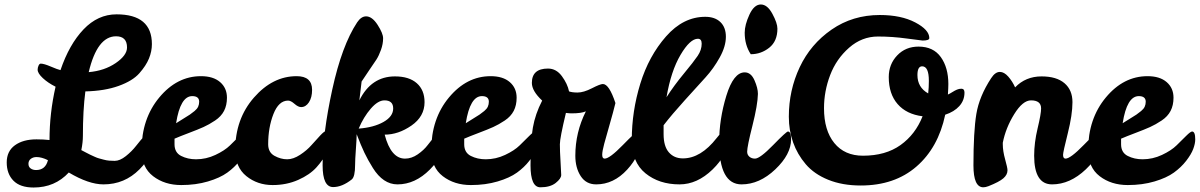

<svg xmlns="http://www.w3.org/2000/svg" viewBox="-20 -820 5355 857"><path d="M442 3Q376 3 287 -50Q225 17 130 17Q70 17 40 -13.5Q10 -44 10 -95Q10 -145 46.5 -171.5Q83 -198 143 -198Q174 -198 201 -195Q201 -315 228 -433Q194 -450 171 -471.5Q148 -493 148 -509Q148 -518 152 -527Q156 -536 162 -536Q176 -536 206.5 -523Q237 -510 250 -507Q289 -622 353 -689Q417 -756 500 -756Q658 -756 658 -623Q658 -591 645 -559Q632 -527 602 -493Q572 -459 509.5 -436.5Q447 -414 361 -412Q350 -328 350 -213Q350 -185 343 -150Q347 -148 362 -140Q377 -132 382.5 -129.5Q388 -127 401 -121Q414 -115 422 -113Q430 -111 442.5 -107.5Q455 -104 467 -103Q479 -102 492 -102Q515 -102 541.5 -123Q568 -144 587.5 -169Q607 -194 626 -215Q645 -236 654 -236Q669 -236 669 -198Q669 -131 602.5 -64Q536 3 442 3ZM498 -658Q414 -658 376 -498Q446 -504 496.5 -538.5Q547 -573 547 -608Q547 -658 498 -658ZM141 -61Q183 -61 194 -105Q166 -119 143 -119Q128 -119 117.5 -111Q107 -103 107 -89Q107 -75 117 -68Q127 -61 141 -61Z M855 -109Q900 -109 941.5 -128.5Q983 -148 1006.5 -171Q1030 -194 1049.5 -213.5Q1069 -233 1076 -233Q1090 -233 1090 -198Q1090 -179 1081 -155Q1072 -131 1049.5 -102Q1027 -73 994.5 -49.5Q962 -26 908 -10Q854 6 789 6Q715 6 663.5 -33.5Q612 -73 612 -150Q612 -290 691 -385Q770 -480 877 -480Q932 -480 962.5 -453.5Q993 -427 993 -384Q993 -350 980 -325Q967 -300 940 -282Q913 -264 888.5 -253Q864 -242 823 -226.5Q782 -211 759 -201V-176Q759 -139 788.5 -124Q818 -109 855 -109ZM838 -391Q785 -391 766 -270Q778 -278 798 -290Q818 -302 827.5 -308.5Q837 -315 848.5 -324.5Q860 -334 864.5 -344Q869 -354 869 -366Q869 -391 838 -391Z M1266 -371Q1224 -371 1200.5 -311Q1177 -251 1177 -176Q1177 -140 1205 -124.5Q1233 -109 1262 -109Q1289 -109 1319.5 -129Q1350 -149 1370.5 -172.5Q1391 -196 1410 -216Q1429 -236 1437 -236Q1455 -236 1455 -198Q1455 -173 1439 -140Q1423 -107 1393 -73.5Q1363 -40 1311 -17Q1259 6 1197 6Q1129 6 1079.5 -34Q1030 -74 1030 -150Q1030 -289 1113.5 -384.5Q1197 -480 1304 -480Q1373 -480 1373 -419Q1373 -385 1359 -363.5Q1345 -342 1324 -342Q1311 -342 1294.5 -356.5Q1278 -371 1266 -371Z M1572 -221Q1572 -202 1568.5 -154Q1565 -106 1565 -84Q1565 -31 1550 -19Q1507 15 1467 15Q1420 15 1420 -82Q1420 -223 1463 -420Q1506 -617 1574 -720Q1592 -747 1614 -747Q1641 -747 1665.5 -709Q1690 -671 1690 -649Q1690 -624 1680.5 -597.5Q1671 -571 1660 -554Q1649 -537 1627.5 -506Q1606 -475 1594 -456L1584 -372Q1637 -479 1743 -479Q1806 -479 1840.5 -448.5Q1875 -418 1875 -364Q1875 -300 1816.5 -259.5Q1758 -219 1697 -219Q1725 -112 1788 -112Q1817 -112 1844.5 -131Q1872 -150 1889 -172.5Q1906 -195 1923.5 -214Q1941 -233 1951 -233Q1965 -233 1965 -198Q1965 -130 1899 -63.5Q1833 3 1754 3Q1722 3 1694.5 -15.5Q1667 -34 1644.5 -70Q1622 -106 1606.5 -138.5Q1591 -171 1572 -221ZM1696 -372Q1667 -372 1635 -335Q1603 -298 1581 -246Q1648 -251 1691.5 -275.5Q1735 -300 1735 -336Q1735 -372 1696 -372Z M2148 -109Q2193 -109 2234.5 -128.5Q2276 -148 2299.5 -171Q2323 -194 2342.5 -213.5Q2362 -233 2369 -233Q2383 -233 2383 -198Q2383 -179 2374 -155Q2365 -131 2342.5 -102Q2320 -73 2287.5 -49.5Q2255 -26 2201 -10Q2147 6 2082 6Q2008 6 1956.5 -33.5Q1905 -73 1905 -150Q1905 -290 1984 -385Q2063 -480 2170 -480Q2225 -480 2255.5 -453.5Q2286 -427 2286 -384Q2286 -350 2273 -325Q2260 -300 2233 -282Q2206 -264 2181.5 -253Q2157 -242 2116 -226.5Q2075 -211 2052 -201V-176Q2052 -139 2081.5 -124Q2111 -109 2148 -109ZM2131 -391Q2078 -391 2059 -270Q2071 -278 2091 -290Q2111 -302 2120.5 -308.5Q2130 -315 2141.5 -324.5Q2153 -334 2157.5 -344Q2162 -354 2162 -366Q2162 -391 2131 -391Z M2671 -445Q2699 -445 2727 -360Q2717 -319 2701.5 -265.5Q2686 -212 2677 -178.5Q2668 -145 2668 -129Q2668 -112 2679 -112Q2701 -112 2760 -172.5Q2819 -233 2826 -233Q2840 -233 2840 -198Q2840 -129 2779.5 -63Q2719 3 2641 3Q2596 3 2572 -34Q2548 -71 2548 -125Q2548 -229 2595 -323Q2575 -314 2531 -314Q2522 -314 2506 -316Q2479 -204 2479 -176Q2479 -146 2482 -98Q2485 -50 2485 -39Q2485 -23 2460.5 -3.5Q2436 16 2392 16Q2348 16 2348 -82Q2348 -190 2358.5 -250.5Q2369 -311 2400 -371Q2354 -414 2354 -450Q2354 -514 2426 -514Q2463 -514 2488 -480Q2513 -446 2520 -412Q2534 -407 2558 -407Q2585 -407 2622 -426Q2659 -445 2671 -445Z M3013 3Q2922 3 2861 -46.5Q2800 -96 2800 -196Q2800 -323 2838 -446.5Q2876 -570 2953 -657.5Q3030 -745 3128 -745Q3171 -745 3195.5 -721.5Q3220 -698 3220 -656Q3220 -613 3192.5 -563.5Q3165 -514 3129.5 -475Q3094 -436 3036.5 -372.5Q2979 -309 2942 -261V-221Q2942 -167 2965.5 -140Q2989 -113 3028 -113Q3108 -113 3179 -204Q3201 -233 3215 -233Q3229 -233 3229 -198Q3229 -130 3160.5 -63.5Q3092 3 3013 3ZM3095 -647Q3060 -647 3017.5 -575Q2975 -503 2955 -386Q2989 -439 3032.5 -491.5Q3076 -544 3094 -570.5Q3112 -597 3112 -625Q3112 -647 3095 -647Z M3290 3Q3190 3 3190 -184Q3190 -288 3222 -392.5Q3254 -497 3304 -497Q3332 -497 3347.5 -462Q3363 -427 3363 -401Q3362 -352 3338.5 -259Q3315 -166 3315 -143Q3315 -129 3325 -120.5Q3335 -112 3350 -112Q3372 -112 3431 -172.5Q3490 -233 3497 -233Q3511 -233 3511 -198Q3511 -131 3440.5 -64Q3370 3 3290 3ZM3331 -578Q3304 -619 3304 -674Q3304 -709 3325 -754.5Q3346 -800 3376 -800Q3405 -800 3427.5 -758.5Q3450 -717 3450 -692Q3450 -636 3413.5 -607Q3377 -578 3331 -578Z M3907 -753Q4002 -753 4065 -720Q4128 -687 4128 -650Q4128 -639 4098 -639Q4093 -639 4028 -648Q3963 -657 3899 -657Q3827 -657 3770 -607Q3713 -557 3685.5 -485Q3658 -413 3658 -337Q3658 -238 3704 -181.5Q3750 -125 3832 -125Q3933 -125 3999.5 -172.5Q4066 -220 4098 -301Q4026 -310 3986.5 -355.5Q3947 -401 3947 -476Q3947 -533 3984.5 -572.5Q4022 -612 4080 -612Q4146 -612 4179.5 -565Q4213 -518 4213 -445Q4213 -428 4211 -398Q4220 -402 4231 -409Q4242 -416 4251.5 -420Q4261 -424 4271 -424Q4285 -424 4285 -407Q4285 -372 4262 -346.5Q4239 -321 4199 -308Q4168 -161 4070.5 -76.5Q3973 8 3822 8Q3740 8 3677 -17.5Q3614 -43 3576.5 -87Q3539 -131 3520 -184.5Q3501 -238 3501 -299Q3501 -417 3549.5 -520Q3598 -623 3692 -688Q3786 -753 3907 -753ZM4075 -485Q4075 -430 4123 -403Q4126 -430 4126 -459Q4126 -524 4096 -524Q4075 -524 4075 -485Z M4596 -125Q4596 -183 4611.5 -247.5Q4627 -312 4627 -336Q4627 -372 4582 -372Q4545 -372 4507 -310.5Q4469 -249 4456 -183V-176Q4456 -146 4466.5 -108.5Q4477 -71 4477 -60Q4477 -40 4458.5 -24Q4440 -8 4392 11Q4379 16 4369 16Q4325 16 4325 -82Q4325 -233 4338 -311.5Q4351 -390 4404 -471Q4422 -499 4443 -499Q4462 -499 4480.5 -478Q4499 -457 4511 -430Q4558 -479 4629 -479Q4696 -479 4731.5 -448.5Q4767 -418 4767 -364Q4767 -308 4746 -224.5Q4725 -141 4725 -129Q4725 -112 4736 -112Q4758 -112 4817 -172.5Q4876 -233 4883 -233Q4897 -233 4897 -198Q4897 -131 4826.5 -64Q4756 3 4676 3Q4596 3 4596 -125Z M5080 -109Q5125 -109 5166.5 -128.5Q5208 -148 5231.5 -171Q5255 -194 5274.5 -213.5Q5294 -233 5301 -233Q5315 -233 5315 -198Q5315 -179 5306 -155Q5297 -131 5274.5 -102Q5252 -73 5219.5 -49.5Q5187 -26 5133 -10Q5079 6 5014 6Q4940 6 4888.5 -33.5Q4837 -73 4837 -150Q4837 -290 4916 -385Q4995 -480 5102 -480Q5157 -480 5187.5 -453.5Q5218 -427 5218 -384Q5218 -350 5205 -325Q5192 -300 5165 -282Q5138 -264 5113.5 -253Q5089 -242 5048 -226.5Q5007 -211 4984 -201V-176Q4984 -139 5013.5 -124Q5043 -109 5080 -109ZM5063 -391Q5010 -391 4991 -270Q5003 -278 5023 -290Q5043 -302 5052.5 -308.5Q5062 -315 5073.5 -324.5Q5085 -334 5089.5 -344Q5094 -354 5094 -366Q5094 -391 5063 -391Z"/></svg>

Font: LeckerliOne
Style: Regular
Weight: 400
Designer: Gesine Todt
Foundry: Gesine Todt
Version: Version 1.000